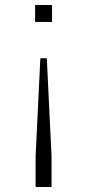

<svg xmlns="http://www.w3.org/2000/svg" viewBox="-20 -560 350 771"><path d="M142 -326H168L187 68V191H123V68ZM121 -540H189V-472H121Z"/></svg>

Font: Panamera Light
Style: Regular
Weight: 300
Designer: Bastien Sozeau
Foundry: NBR — Bastien Sozeau
Version: Version 3.002; ttfautohint (v1.8.4.7-5d5b);gftools[0.9.33]